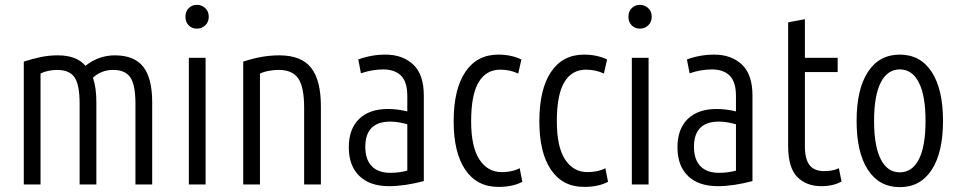

<svg xmlns="http://www.w3.org/2000/svg" viewBox="-20 -760 3955 791"><path d="M78 0V-506Q111 -517 146 -524.5Q181 -532 218 -532Q296 -532 332 -489Q387 -532 453 -532Q533 -532 570 -485Q607 -438 607 -339V0H538V-333Q538 -410 517 -441Q496 -472 446 -472Q398 -472 363 -440Q377 -399 377 -339V0H308V-333Q308 -411 287 -441.5Q266 -472 215 -472Q199 -472 181 -468.5Q163 -465 147 -457V0Z M758 0V-522H827V0ZM791 -642Q771 -642 757.5 -655.5Q744 -669 744 -691Q744 -713 757.5 -726.5Q771 -740 791 -740Q811 -740 825.5 -726.5Q840 -713 840 -691Q840 -669 825.5 -655.5Q811 -642 791 -642Z M982 0V-506Q1017 -518 1054.5 -525Q1092 -532 1131 -532Q1221 -532 1261.5 -481Q1302 -430 1302 -322V0H1233V-316Q1233 -401 1209 -436.5Q1185 -472 1128 -472Q1110 -472 1089.5 -468.5Q1069 -465 1051 -457V0Z M1583 7Q1504 7 1460.5 -35Q1417 -77 1417 -153Q1417 -229 1459.5 -270Q1502 -311 1578 -311Q1598 -311 1618 -308.5Q1638 -306 1658 -301V-364Q1658 -423 1632 -448.5Q1606 -474 1559 -474Q1537 -474 1513.5 -470Q1490 -466 1467 -458L1456 -515Q1510 -535 1568 -535Q1639 -535 1682.5 -494Q1726 -453 1726 -367V-14Q1689 -4 1652 1.5Q1615 7 1583 7ZM1588 -48Q1624 -48 1658 -57V-248Q1641 -253 1623 -256Q1605 -259 1588 -259Q1485 -259 1485 -155Q1485 -103 1511.5 -75.5Q1538 -48 1588 -48Z M2033 10Q1945 10 1897 -60.5Q1849 -131 1849 -260Q1849 -392 1897 -463.5Q1945 -535 2033 -535Q2086 -535 2128 -515L2115 -457Q2081 -473 2041 -473Q1983 -473 1952 -421.5Q1921 -370 1921 -260Q1921 -155 1955 -103Q1989 -51 2047 -51Q2067 -51 2085 -54.5Q2103 -58 2121 -67L2132 -11Q2111 0 2086.5 5Q2062 10 2033 10Z M2386 10Q2298 10 2250 -60.5Q2202 -131 2202 -260Q2202 -392 2250 -463.5Q2298 -535 2386 -535Q2439 -535 2481 -515L2468 -457Q2434 -473 2394 -473Q2336 -473 2305 -421.5Q2274 -370 2274 -260Q2274 -155 2308 -103Q2342 -51 2400 -51Q2420 -51 2438 -54.5Q2456 -58 2474 -67L2485 -11Q2464 0 2439.5 5Q2415 10 2386 10Z M2583 0V-522H2652V0ZM2616 -642Q2596 -642 2582.5 -655.5Q2569 -669 2569 -691Q2569 -713 2582.5 -726.5Q2596 -740 2616 -740Q2636 -740 2650.5 -726.5Q2665 -713 2665 -691Q2665 -669 2650.5 -655.5Q2636 -642 2616 -642Z M2937 7Q2858 7 2814.5 -35Q2771 -77 2771 -153Q2771 -229 2813.5 -270Q2856 -311 2932 -311Q2952 -311 2972 -308.5Q2992 -306 3012 -301V-364Q3012 -423 2986 -448.5Q2960 -474 2913 -474Q2891 -474 2867.5 -470Q2844 -466 2821 -458L2810 -515Q2864 -535 2922 -535Q2993 -535 3036.5 -494Q3080 -453 3080 -367V-14Q3043 -4 3006 1.5Q2969 7 2937 7ZM2942 -48Q2978 -48 3012 -57V-248Q2995 -253 2977 -256Q2959 -259 2942 -259Q2839 -259 2839 -155Q2839 -103 2865.5 -75.5Q2892 -48 2942 -48Z M3364 7Q3302 7 3264.5 -31Q3227 -69 3227 -159V-668L3296 -681V-522H3431V-463H3296V-157Q3296 -104 3315.5 -79.5Q3335 -55 3375 -55Q3391 -55 3406 -57.5Q3421 -60 3436 -67L3447 -12Q3412 7 3364 7Z M3687 11Q3602 11 3555.5 -60.5Q3509 -132 3509 -262Q3509 -392 3555.5 -463.5Q3602 -535 3687 -535Q3772 -535 3818.5 -463.5Q3865 -392 3865 -262Q3865 -132 3818.5 -60.5Q3772 11 3687 11ZM3687 -50Q3738 -50 3765.5 -103.5Q3793 -157 3793 -262Q3793 -366 3765.5 -420Q3738 -474 3687 -474Q3636 -474 3608.5 -420Q3581 -366 3581 -262Q3581 -158 3608.5 -104Q3636 -50 3687 -50Z"/></svg>

Font: Ubuntu Sans Condensed
Style: Regular
Weight: 400
Width: 3
Designer: Dalton Maag Ltd
Foundry: Dalton Maag Ltd
Version: Version 1.006; ttfautohint (v1.8.4.7-5d5b)